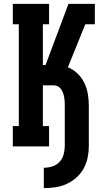

<svg xmlns="http://www.w3.org/2000/svg" viewBox="-20 -755 540 990"><path d="M206 215V110Q228 110 250 103Q272 96 287 79.5Q302 63 308 41.5Q314 20 314 -2V-210Q314 -221 313.5 -232Q313 -243 311 -254Q309 -265 305 -275.5Q301 -286 295 -295Q289 -304 279 -309.5Q269 -315 258 -315H201V-105H233V0H46V-105H77V-630H46V-735H233V-630H201V-420H215L333 -735H469V-630H420L330 -408Q358 -397 380 -375.5Q402 -354 415 -327Q428 -300 433 -270Q438 -240 438 -210V-2Q438 28 432 57.5Q426 87 411.5 113.5Q397 140 374 160.5Q351 181 323.5 193.5Q296 206 266 210.5Q236 215 206 215Z"/></svg>

Font: Iosevka Curly Slab Extrabold
Style: Regular
Weight: 800
Monospace: yes
Designer: Belleve Invis
Foundry: Belleve Invis
Version: Version 22.1.2; ttfautohint (v1.8.4)